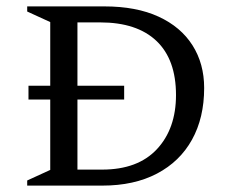

<svg xmlns="http://www.w3.org/2000/svg" viewBox="-20 -580 728 600"><path d="M65 0V-16L137 -49V-269H69V-312H137V-511L65 -544V-560H306Q406 -560 475.5 -528Q545 -496 581.5 -438.5Q618 -381 618 -305Q618 -212 580 -143.5Q542 -75 470.5 -37.5Q399 0 300 0ZM368 -269H222V-50H299Q411 -50 470.5 -114Q530 -178 530 -283Q530 -394 469 -452Q408 -510 293 -510H222V-312H368Z"/></svg>

Font: Spectral SC
Style: Regular
Weight: 400
Designer: Jean-Baptiste Levee
Foundry: Production Type
Version: Version 2.001